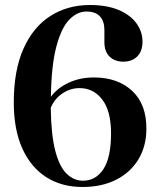

<svg xmlns="http://www.w3.org/2000/svg" viewBox="-20 -733 636 766"><path d="M338.5 -713Q407 -713 453.8 -693Q500.5 -673 524.5 -639.8Q548.5 -606.5 548.5 -567Q548.5 -529 527.8 -508Q507 -487 472 -487Q438 -487 417.2 -507.2Q396.5 -527.5 396.5 -564.5V-613.5Q396.5 -648 378.8 -667.5Q361 -687 325 -687Q287.5 -687 256 -654.2Q224.5 -621.5 204.8 -547Q185 -472.5 183 -347Q209 -382 254 -403Q299 -424 354.5 -424Q450 -424 507.5 -370.2Q565 -316.5 564 -218Q563.5 -148.5 531.8 -96.5Q500 -44.5 443 -15.8Q386 13 309 13Q226 13 164.5 -26.2Q103 -65.5 69 -140.8Q35 -216 35 -324.5Q35 -452.5 73.8 -539Q112.5 -625.5 181 -669.2Q249.5 -713 338.5 -713ZM297.5 -381.5Q260.5 -381.5 229 -360.2Q197.5 -339 182.5 -303Q184 -193 201 -129.5Q218 -66 246.8 -39Q275.5 -12 311 -12Q362 -12 392.5 -58.2Q423 -104.5 423 -201Q423 -290 388 -335.8Q353 -381.5 297.5 -381.5Z"/></svg>

Font: Fraunces 72pt SemiBold
Style: Regular
Weight: 600
Version: Version 1.000;[b76b70a41]